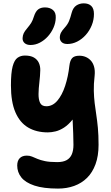

<svg xmlns="http://www.w3.org/2000/svg" viewBox="-20 -843 651 1124"><path d="M319.8 261Q234.2 261 181.5 243.4Q128.8 225.8 104.8 195.5Q80.8 165.2 80.8 126.2Q80.8 98.2 95.4 83.1Q110 68 137.2 68Q154 68 167.5 73.7Q181 79.4 198.9 87Q216.8 94.6 243.9 100.3Q271 106 314.6 106Q350 106 370.7 94.1Q391.4 82.2 400.7 59.6Q410 37 410 5Q410 -31.6 408.6 -61.4Q407.2 -91.2 406.1 -119.9Q405 -148.6 403.5 -180.6Q402 -212.6 401.8 -252.6L448.6 -218.2Q428.2 -171.8 404.3 -142.2Q380.4 -112.6 355.1 -96.2Q329.8 -79.8 305.5 -73.9Q281.2 -68 260 -68Q192.8 -68 144.5 -96.6Q96.2 -125.2 70.1 -185.9Q44 -246.6 44 -343Q44 -416.8 54 -454.2Q64 -491.6 82.5 -504.7Q101 -517.8 125.8 -517.8Q159 -517.8 178.7 -506.2Q198.4 -494.6 207.3 -475.3Q216.2 -456 215.8 -432.2Q215 -398.4 210.5 -361.5Q206 -324.6 205.6 -292.7Q205.2 -260.8 214.7 -240.9Q224.2 -221 251.2 -221Q288 -221 315.8 -253.6Q343.6 -286.2 361.4 -340.5Q379.2 -394.8 386.2 -458.4Q390 -489.6 402.7 -503.2Q415.4 -516.8 444.8 -516.8Q464.8 -516.8 482 -509.5Q499.2 -502.2 512 -488.1Q524.8 -474 530.9 -451.9Q537 -429.8 534 -400Q528.2 -349.8 529.2 -311.4Q530.2 -273 534.2 -239.5Q538.2 -206 543.6 -171.5Q549 -137 553 -94.6Q557 -52.2 557 5Q557 69.8 539.2 118.3Q521.4 166.8 489.6 198.2Q457.8 229.6 414.4 245.3Q371 261 319.8 261ZM374.8 -585.4Q352.6 -585.4 341.4 -596.1Q330.2 -606.8 330.2 -622.4Q330.2 -639.2 337.3 -652.4Q344.4 -665.6 359.2 -681.6Q376.6 -700.8 384.6 -720.9Q392.6 -741 399.6 -768.4Q407.8 -798.2 426.8 -810.8Q445.8 -823.4 470.2 -823.4Q498.6 -823.4 514.3 -808.2Q530 -793 530 -761.4Q530 -726.6 517 -694.7Q504 -662.8 481.8 -638.1Q459.6 -613.4 431.7 -599.4Q403.8 -585.4 374.8 -585.4ZM158.6 -579.6Q136.6 -579.6 124 -590.8Q111.4 -602 112.2 -620.2Q113 -635.8 118.8 -648.3Q124.6 -660.8 139 -677.4Q154.4 -695.8 163 -709.7Q171.6 -723.6 178.4 -746Q188.2 -776.4 203.6 -788Q219 -799.6 243.2 -799.6Q271.8 -799.6 289.9 -784.5Q308 -769.4 306.4 -738.2Q305.6 -709.2 293.2 -680.9Q280.8 -652.6 260.3 -629.9Q239.8 -607.2 213.5 -593.4Q187.2 -579.6 158.6 -579.6Z"/></svg>

Font: Shantell Sans Light
Style: Regular
Weight: 300
Designer: Stephen Nixon, Anya Danilova, Shantell Martin
Foundry: Arrow Type
Version: Version 1.011;[c5ecc13dd]